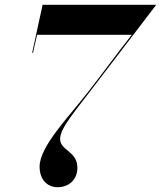

<svg xmlns="http://www.w3.org/2000/svg" viewBox="-20 -770 671 800"><path d="M145 -76C145 -19.5 178.5 10 220 10C271.5 10 302.5 -26 302.5 -70.5C302.5 -141.5 230.5 -141.5 230.5 -191.5C230.5 -236.5 294 -307.5 362.5 -398.5C457.5 -523 631 -750 631 -750H157.5L114 -550H117.5L134.5 -625H529C467 -546.5 400.5 -455 349 -389.5C266 -282 145 -160 145 -76Z"/></svg>

Font: Bodoni* 48pt Medium
Style: Italic
Weight: 500
Italic angle: -13°
Version: Version 2.3